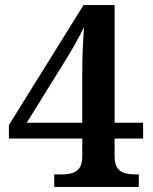

<svg xmlns="http://www.w3.org/2000/svg" viewBox="-20 -734 599 754"><path d="M193 0V-49H221Q244 -49 262.5 -54Q281 -59 292 -74.5Q303 -90 303 -121V-190H15V-243L308 -714H430V-252H542V-190H430V-121Q430 -90 441 -74.5Q452 -59 471 -54Q490 -49 512 -49H525V0ZM85 -252H303V-431Q303 -460 303.5 -494Q304 -528 306 -562.5Q308 -597 310 -628Q305 -617 294.5 -597Q284 -577 271 -554Q258 -531 246 -511.5Q234 -492 227 -481Z"/></svg>

Font: Noto Serif Armenian SemiBold
Style: Regular
Weight: 600
Version: Version 2.007